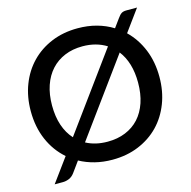

<svg xmlns="http://www.w3.org/2000/svg" viewBox="-115 -868 1035 1038"><g transform="rotate(-15 402.0 -349.0)"><path d="M281.5 -121.5Q333 -93.5 402 -93.5Q457.5 -93.5 502 -111.8Q546.5 -130 577.8 -164.2Q609 -198.5 625.8 -248Q642.5 -297.5 642.5 -360Q642.5 -417 628.8 -462.8Q615 -508.5 588.5 -542.5ZM536 -591Q508.5 -608.5 474.8 -617.8Q441 -627 402 -627Q347 -627 302.5 -608.5Q258 -590 226.5 -555.5Q195 -521 178 -471.5Q161 -422 161 -360Q161 -297.5 177.5 -248.8Q194 -200 225.5 -165.5ZM654 -632.5Q705.5 -582.5 733.8 -513.2Q762 -444 762 -360Q762 -280 736 -212.5Q710 -145 662.8 -96.2Q615.5 -47.5 549.2 -20Q483 7.5 402 7.5Q350.5 7.5 304.5 -4Q258.5 -15.5 219.5 -37L176 23Q163 40.5 145.5 47.8Q128 55 111 55H64.5L161.5 -77.5Q104.5 -127 73.2 -199.2Q42 -271.5 42 -360Q42 -440 68 -507.5Q94 -575 141.5 -624Q189 -673 255.2 -700.5Q321.5 -728 402 -728Q458.5 -728 507.8 -714.5Q557 -701 598 -675.5L633 -723.5Q639 -731.5 643.8 -737Q648.5 -742.5 653.8 -746Q659 -749.5 665.8 -751.2Q672.5 -753 682 -753H742Z"/></g></svg>

Font: Lato SemiBold
Style: Regular
Weight: 600
Designer: Lukasz Dziedzic with Adam Twardoch and Botio Nikoltchev
Foundry: tyPoland Lukasz Dziedzic
Version: Version 2.015; 2015-08-06; http://www.latofonts.com/